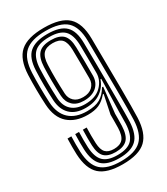

<svg xmlns="http://www.w3.org/2000/svg" viewBox="-201 -897 865 995"><g transform="rotate(-30 232.0 -399.0)"><path d="M232.5 9Q139 9 96.6 -29.2Q54.2 -67.5 50 -156.2Q49.2 -177.8 49.2 -201Q49.2 -224.2 50 -250H73Q72.2 -225.5 72.1 -202Q72 -178.5 73 -156.8Q76.8 -77.5 114 -43.4Q151.2 -9.2 232.5 -9.2Q317.5 -9.2 354.9 -45.4Q392.2 -81.5 395.5 -162.8Q397.5 -213.5 397 -336.4Q396.5 -459.2 394.2 -636.5Q393.2 -718.8 355.1 -754.4Q317 -790 230 -790Q143.5 -790 104.1 -754.2Q64.8 -718.5 61.2 -636Q57.8 -553.2 62.5 -458.5Q66.5 -392.2 104.2 -357Q142 -321.8 209.5 -321.8Q258.8 -321.8 287.8 -338.4Q316.8 -355 337.8 -390.8H344.5L327.8 -237.8Q327.8 -230.2 327.8 -209.9Q327.8 -189.5 327 -166.2Q324.8 -109.8 302 -87Q279.2 -64.2 232.5 -64.2Q187 -64.2 165.6 -85.1Q144.2 -106 141.8 -155.5Q140 -194.8 141.8 -250H164.5Q163.8 -224.8 163.8 -201Q163.8 -177.2 164.8 -156Q166.8 -116.2 182.8 -99.4Q198.8 -82.5 232.5 -82.5Q268.5 -82.5 285.9 -101.6Q303.2 -120.8 304.5 -166.8Q305 -188 305 -212.9Q305 -237.8 305 -246.2L328 -357.2H323.2Q298.5 -327.5 271.4 -315.5Q244.2 -303.5 203.5 -303.5Q131 -303.5 87.8 -341.9Q44.5 -380.2 39.8 -458.5Q37.2 -506 36.9 -550Q36.5 -594 38.2 -636.8Q42.2 -729.2 87.1 -768.9Q132 -808.5 230 -808.5Q330.2 -808.5 373.2 -768.2Q416.2 -728 417.2 -636.8Q419.2 -462.5 419.9 -338.8Q420.5 -215 418.5 -162Q414.8 -72 372.5 -31.5Q330.2 9 232.5 9ZM232.5 -27.5Q162.2 -27.5 130.8 -58Q99.2 -88.5 96 -158.2Q95 -179.5 95.1 -201.2Q95.2 -223 96 -250H118.8Q118 -228 118 -202.5Q118 -177 119 -157.2Q122.5 -97.2 149 -71.6Q175.5 -46 232.5 -46Q295.5 -46 321.4 -75Q347.2 -104 349.8 -165Q350.5 -189 350.5 -209.8Q350.5 -230.5 350.8 -238.5L356.2 -431H351.5Q338.8 -391.8 303.5 -365.9Q268.2 -340 211.8 -340Q153.2 -340 121.1 -371.1Q89 -402.2 85.5 -458.5Q80.5 -552 84.2 -635.5Q87.2 -711 122.8 -741.4Q158.2 -771.8 230 -771.8Q305 -771.8 337.8 -740.2Q370.5 -708.8 371.2 -636.2Q371.8 -606.5 372.1 -561.8Q372.5 -517 372.9 -466Q373.2 -415 373.5 -366Q373.8 -317 373.9 -278.1Q374 -239.2 373.8 -219.2Q373.5 -212.2 373.5 -199.9Q373.5 -187.5 372.8 -164Q369.2 -90 336.1 -58.8Q303 -27.5 232.5 -27.5ZM219 -358.5Q282.2 -358.5 316.1 -392.4Q350 -426.2 350 -470.5Q350 -513.8 349.5 -560.1Q349 -606.5 348.5 -636Q347 -699.2 319.6 -726.2Q292.2 -753.2 230 -753.2Q164.2 -753.2 137 -724.1Q109.8 -695 107 -633.5Q105.2 -587.2 105.8 -545.9Q106.2 -504.5 108.5 -458.8Q111.2 -409.8 140.1 -384.1Q169 -358.5 219 -358.5ZM222.8 -376.8Q180 -376.8 156.8 -399.4Q133.5 -422 131.2 -458.8Q129 -505.2 128.6 -549Q128.2 -592.8 129.8 -631.8Q132 -685.8 154.8 -710.4Q177.5 -735 230 -735Q279.2 -735 301.9 -712.5Q324.5 -690 325.5 -635.8Q326.5 -591.5 326.9 -547.4Q327.2 -503.2 327.2 -467.8Q327.2 -426.5 299.8 -401.6Q272.2 -376.8 222.8 -376.8ZM228.5 -395Q263.8 -395 284 -414.1Q304.2 -433.2 304.2 -463.8Q304.2 -503 303.8 -549.5Q303.2 -596 302.8 -635.5Q301.8 -679 285.1 -697.9Q268.5 -716.8 230 -716.8Q190.8 -716.8 172.6 -696.8Q154.5 -676.8 152.8 -631Q151 -589.8 151.5 -547.4Q152 -505 154.2 -459Q155.8 -431.2 174.5 -413.1Q193.2 -395 228.5 -395Z"/></g></svg>

Font: Big Shoulders Inline Text
Style: Bold
Weight: 700
Designer: Patric King
Foundry: XO Type Co
Version: Version 1.000